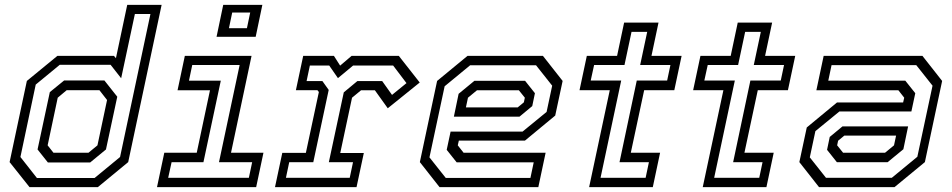

<svg xmlns="http://www.w3.org/2000/svg" viewBox="-20 -770 3916 790"><path d="M382.5 0H101.5L19.5 -103L90.5 -437L216 -540H449L457 -530.5L503.5 -750H645L507.5 -103ZM351 -101.5H177L134.5 -155L185 -391L244 -439H409.5L462.5 -372L416 -155ZM344 -141.5 381 -172 420.5 -358.5 389 -399H254.5L217.5 -368L176 -172L200 -141.5ZM369 -37.5 474 -124 599 -712.5H535L478.5 -448L435 -503.5H226L127 -422L64 -124L132 -37.5Z M871 -618.5 898.5 -750H1059.5L1032 -618.5ZM922 -654H996L1009.5 -718.5H935.5ZM626 0 656 -141.5H789.5L844 -398.5H710.5L740.5 -540H1015L930.5 -141.5H1064L1034 0ZM672 -38.5H1004L1017.5 -102.5H881L966 -502.5H771L757.5 -438H888.5L817 -102.5H686Z M1111.5 0 1141.5 -141H1238.5L1292 -391.5L1286 -399H1197.5L1227.5 -540H1354L1379.5 -500L1426.5 -540H1621L1707 -430.5L1575.5 -324.5L1522.5 -398.5H1465.5L1428.5 -368L1380 -140.5H1477L1447 0ZM1156.5 -38.5H1419L1432.5 -102.5H1333L1394.5 -390L1450.5 -436.5H1552.5L1593 -379.5L1652.5 -428L1597.5 -500.5H1433L1370.5 -448.5L1334.5 -500.5H1255L1241.5 -436.5H1306.5L1332.5 -400L1269 -102.5H1170Z M2214 -540 2295 -437 2264.5 -294.5 2140 -191.5H1868L1863.5 -172L1887.5 -141.5H2225L2195 0H1788.5L1707.5 -103L1778.5 -437L1903.5 -540ZM2140.5 -437.5 2181 -386.5 2170 -333.5 2117.5 -290H1847.5L1867 -384L1932 -437.5ZM2185.5 -501.5H1914.5L1809.5 -415L1747 -122.5L1814 -38H2162.5L2176 -102H1859L1818 -153.5L1834 -228.5H2130L2229 -309.5L2252 -417.5ZM2115 -398.5H1942.5L1905.5 -368L1897 -328H2110L2135.5 -349L2139.5 -368Z M2404 0 2489 -399H2364.5L2394.5 -540H2519L2548 -677H2689.5L2660.5 -540H2784.5L2754.5 -399H2630.5L2575.5 -141.5H2696L2666 0ZM2451 -38.5H2636.5L2650 -102.5H2529L2600 -438.5H2725L2738.5 -502.5H2614L2643 -639H2578.5L2549.5 -502.5H2424.5L2410.5 -438.5H2536Z M2871.5 0 2956.5 -399H2832L2862 -540H2986.5L3015.5 -677H3157L3128 -540H3252L3222 -399H3098L3043 -141.5H3163.5L3133.5 0ZM2918.5 -38.5H3104L3117.5 -102.5H2996.5L3067.5 -438.5H3192.5L3206 -502.5H3081.5L3110.5 -639H3046L3017 -502.5H2892L2878 -438.5H3003.5Z M3350 0 3269 -103 3299.5 -245.5 3424 -348.5H3696L3700.5 -368L3676.5 -398.5H3339L3369 -540H3775.5L3856.5 -437L3785.5 -103L3660.5 0ZM3423.5 -102.5 3383 -153.5 3394 -206.5 3446.5 -250H3716.5L3697 -156L3632 -102.5ZM3378.5 -38.5H3649.5L3754.5 -125L3817 -417.5L3750 -502H3401.5L3388 -438H3705L3746 -386.5L3730 -311.5H3434L3335 -230.5L3312 -122.5ZM3449 -141.5H3621.5L3658.5 -172L3667 -212H3454L3428.5 -191L3424.5 -172Z"/></svg>

Font: Tourney
Style: Italic
Weight: 400
Italic angle: -12°
Version: Version 1.015